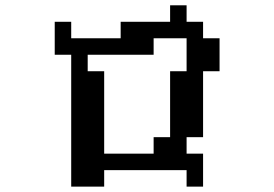

<svg xmlns="http://www.w3.org/2000/svg" viewBox="-20 -692 1040 728"><path d="M312.5 -421.9H375V-109.4H562.5V-171.9H625V-421.9H687.5V-546.9H562.5V-484.4H312.5ZM187.5 -484.4V-609.4H250V-546.9H437.5V-609.4H625V-671.9H687.5V-609.4H750V-546.9H812.5V-421.9H750V-171.9H687.5V-109.4H750V15.6H687.5V-46.9H375V15.6H250V-484.4Z"/></svg>

Font: KH Dot Dougenzaka 16
Style: Regular
Weight: 400
Designer: Original version for X68000 by Keitarou Hiraki (http://hp.vector.co.jp/authors/VA000874/) / TrueType conversion by Homem
Version: Version 1.00.20150527